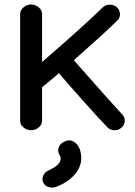

<svg xmlns="http://www.w3.org/2000/svg" viewBox="-20 -569 605 858"><path d="M522 2Q509 14 490 13Q471 12 459 -1Q371 -94 243 -242Q230 -230 216 -218.5Q202 -207 188 -195.5Q174 -184 168 -179V-29Q168 -12 153 0.5Q138 13 119 13Q100 13 85 0.5Q70 -12 70 -29V-507Q70 -524 85.5 -536.5Q101 -549 119 -549Q137 -549 152.5 -536.5Q168 -524 168 -507V-292Q359 -457 439 -536Q452 -548 470.5 -548Q489 -548 502 -537Q515 -525 516 -507.5Q517 -490 505 -478Q445 -419 310 -300Q476 -111 527 -57Q539 -43 537.5 -26Q536 -9 522 2ZM234 265Q219 272 200 267.5Q181 263 174 248Q166 233 173 216.5Q180 200 196 193Q251 168 251 141Q251 131 246 123Q237 109 241.5 92.5Q246 76 262 67Q299 45 326 79Q343 101 343 138Q343 176 315 209.5Q287 243 234 265Z"/></svg>

Font: Hoogli
Style: Bold
Weight: 700
Designer: Anand Singh Naorem
Foundry: Brand New Type
Version: Version 1.00 b007